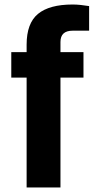

<svg xmlns="http://www.w3.org/2000/svg" viewBox="-20 -831 425 851"><path d="M98 0V-487H30V-600H98V-633Q98 -728 148.5 -769.5Q199 -811 302 -811Q319 -811 338 -809Q357 -807 375 -804V-695H302Q248 -695 248 -645V-600H350V-487H248V0Z"/></svg>

Font: Big Shoulders Display Black
Style: Regular
Weight: 900
Designer: Patric King
Foundry: XO Type Co
Version: Version 1.000; ttfautohint (v1.8.2)